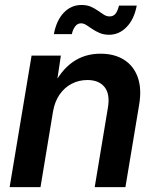

<svg xmlns="http://www.w3.org/2000/svg" viewBox="-20 -767 644 787"><path d="M197.3 -309.6 146 0H19.5L109.4 -539.1H229.5L209.5 -405.3L195.3 -409.2Q229.5 -478.5 278.3 -512.7Q327.1 -546.9 391.6 -546.9Q449.2 -546.9 488.5 -522Q527.8 -497.1 544.7 -450.2Q561.5 -403.3 550.3 -337.4L494.1 0H368.2L422.4 -326.2Q431.6 -381.8 408.4 -410.4Q385.3 -439 338.4 -439Q303.2 -439 273.7 -423.6Q244.1 -408.2 224.1 -379.2Q204.1 -350.1 197.3 -309.6ZM427.2 -624.5Q405.8 -624.5 388.9 -631.6Q372.1 -638.7 358.6 -647.9Q345.2 -657.2 334 -664.3Q322.8 -671.4 312 -671.4Q297.4 -671.4 287.8 -658.4Q278.3 -645.5 274.4 -627H200.7Q211.4 -683.6 241.5 -715.1Q271.5 -746.6 314.5 -746.6Q336.4 -746.6 352.5 -739.5Q368.7 -732.4 381.6 -723.1Q394.5 -713.9 405.8 -706.8Q417 -699.7 429.2 -699.7Q444.8 -699.7 453.6 -710.9Q462.4 -722.2 467.8 -744.1H540.5Q529.8 -687.5 498.8 -656Q467.8 -624.5 427.2 -624.5Z"/></svg>

Font: Inter 18pt SemiBold
Style: Italic
Weight: 600
Italic angle: -9.3988°
Designer: Rasmus Andersson
Foundry: rsms
Version: Version 4.001;git-66647c0bb